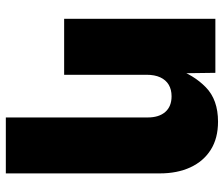

<svg xmlns="http://www.w3.org/2000/svg" viewBox="-76 -504 783 672"><g transform="rotate(90 316.0 -167.5)"><path d="M241.2 -288.1V0H45.4V-529.3H234.4L236.3 -388.2H219.2Q241.2 -453.1 284.9 -495.8Q328.6 -538.6 405.3 -538.6Q463.4 -538.6 503.7 -513.2Q543.9 -487.8 565.2 -441.9Q586.4 -396 586.4 -335V204.1H390.6V-292.5Q390.6 -332 371.3 -354Q352.1 -376 316.4 -376Q293 -376 276.1 -366Q259.3 -356 250.2 -336.4Q241.2 -316.9 241.2 -288.1Z"/></g></svg>

Font: Inter 24pt Black
Style: Regular
Weight: 900
Designer: Rasmus Andersson
Foundry: rsms
Version: Version 4.001;git-66647c0bb